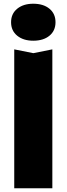

<svg xmlns="http://www.w3.org/2000/svg" viewBox="-20 -845 357 1030"><path d="M56.4 -580.2 158.6 -559.8 260.8 -580.2V165H56.4ZM158.4 -626.6Q105.4 -626.6 72.4 -653.4Q39.4 -680.2 39.4 -725.8Q39.4 -771.4 72.4 -798.2Q105.4 -825 158.4 -825Q212.8 -825 245.3 -798.2Q277.8 -771.4 277.8 -725.8Q277.8 -680.2 245.3 -653.4Q212.8 -626.6 158.4 -626.6Z"/></svg>

Font: Unbounded
Style: Regular
Weight: 400
Designer: Luke Prowse, Jean-Baptiste Morizot, Fátima Lázaro, Florian Runge
Foundry: NaN
Version: Version 1.701;gftools[0.9.28.dev5+ged2979d]